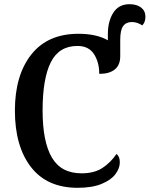

<svg xmlns="http://www.w3.org/2000/svg" viewBox="-20 -885 713 915"><path d="M51 -358Q51 -526 129 -625Q207 -724 354 -724Q440 -724 494 -693V-722Q494 -784 520 -824.5Q546 -865 597 -865Q632 -865 652.5 -849Q673 -833 673 -805Q673 -779 658 -764Q634 -780 608 -780Q581 -780 567 -761Q553 -742 553 -695V-617Q553 -575 527 -554Q501 -533 453 -533Q453 -588 428 -627Q403 -666 349 -666Q261 -666 222 -588Q183 -510 183 -358Q183 -210 227 -134.5Q271 -59 369 -59Q429 -59 468 -84.5Q507 -110 535 -151Q551 -140 551 -111Q551 -83 530 -55Q509 -27 464 -8.5Q419 10 350 10Q204 10 127.5 -89Q51 -188 51 -358Z"/></svg>

Font: Noto Serif NarrowSemiBold
Style: Regular
Weight: 600
Width: 4
Designer: Monotype Design Team
Foundry: Monotype Imaging Inc.
Version: Version 1.001